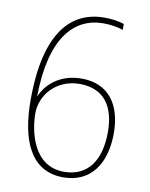

<svg xmlns="http://www.w3.org/2000/svg" viewBox="-83 -785 669 858"><g transform="rotate(10 251.5 -356.5)"><path d="M60 -304C60 -126 113 11 263 11C384 11 452 -79 452 -222C452 -353 390 -438 269 -438C164 -438 107 -375 87 -326H86C89 -590 187 -698 322 -698C357 -698 389 -692 411 -684V-711C387 -719 357 -724 322 -724C173 -724 60 -615 60 -304ZM262 -14C121 -14 91 -171 91 -250C91 -332 158 -414 267 -413C376 -411 425 -338 425 -223C425 -91 368 -14 262 -14Z"/></g></svg>

Font: Noto Sans Arabic UI SmCn Th
Style: Regular
Weight: 100
Width: 4
Designer: Monotype Design Team, Nadine Chahine and Nizar Qandah
Foundry: Monotype Imaging Inc.
Version: Version 2.010